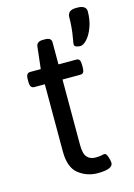

<svg xmlns="http://www.w3.org/2000/svg" viewBox="-116 -813 616 881"><g transform="rotate(-15 192.0 -373.0)"><path d="M107 -132V-451H57Q47 -451 42 -458Q37 -465 37 -481V-493Q37 -509 42 -516Q47 -523 57 -523H107L119 -628Q122 -650 151 -650H161Q191 -650 191 -628V-523H275Q286 -523 290.5 -516Q295 -509 295 -493V-481Q295 -465 290.5 -458Q286 -451 275 -451H191V-140Q191 -98 205.5 -82Q220 -66 245 -66Q264 -66 273.5 -68.5Q283 -71 288 -71Q297 -71 303 -52.5Q309 -34 309 -24Q309 6 236 6Q186 6 146.5 -24.5Q107 -55 107 -132ZM282 -593Q282 -599 286 -621Q295 -671 295 -720Q295 -735 305 -743.5Q315 -752 335 -752H344Q363 -752 373.5 -744.5Q384 -737 384 -724Q384 -682 371.5 -648.5Q359 -615 341.5 -596.5Q324 -578 311 -578Q300 -578 291 -581.5Q282 -585 282 -593Z"/></g></svg>

Font: Asap-Regular
Style: Regular
Weight: 400
Designer: Pablo Cosgaya
Foundry: Omnibus-Type
Version: Version 2.000; ttfautohint (v1.8)